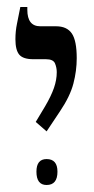

<svg xmlns="http://www.w3.org/2000/svg" viewBox="-20 -667 267 548"><path d="M113 -292 82 -319 109 -364Q126 -393 134 -416Q142 -439 142 -461Q142 -474 137 -486Q132 -498 111 -498H75Q46 -498 35 -511Q24 -524 24 -555Q24 -578 28.5 -599.5Q33 -621 38 -647H58V-639Q58 -592 95 -592H140Q171 -592 185 -571.5Q199 -551 199 -501Q199 -465 189.5 -428.5Q180 -392 151 -349ZM113 -139Q84 -139 84 -177Q84 -213 113 -213Q144 -213 144 -177Q144 -139 113 -139Z"/></svg>

Font: Noto Serif Hebrew ExtraCondensed Medium
Style: Regular
Weight: 500
Width: 2
Designer: Monotype Design Team
Foundry: Monotype Imaging Inc.
Version: Version 2.004; ttfautohint (v1.8.4.7-5d5b)